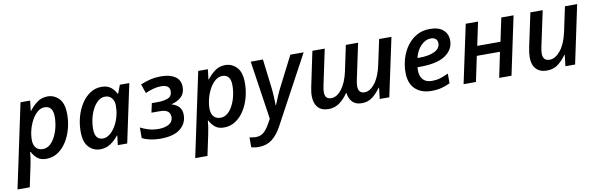

<svg xmlns="http://www.w3.org/2000/svg" viewBox="-78 -1033 5458 1755"><g transform="rotate(-10 2651.0 -155.5)"><path d="M-27.3 239.7 138.2 -540.5H227.5L216.8 -447.3H220.7Q250.5 -487.3 292 -518.8Q333.5 -550.3 389.6 -550.3Q451.7 -550.3 495.6 -504.4Q539.6 -458.5 539.6 -358.9Q539.6 -289.6 521.7 -223.9Q503.9 -158.2 470.2 -105.5Q436.5 -52.7 388.9 -21.5Q341.3 9.8 281.7 9.8Q228.5 9.8 198.2 -16.4Q168 -42.5 150.4 -78.1H146Q143.6 -49.3 139.2 -18.1Q134.8 13.2 128.4 41.5L86.4 239.7ZM266.6 -83.5Q301.3 -83.5 330.1 -106.9Q358.9 -130.4 379.6 -169.9Q400.4 -209.5 411.9 -258.1Q423.3 -306.6 423.3 -356.9Q423.3 -457 346.2 -457Q310.5 -457 280.3 -431.6Q250 -406.2 227.3 -365Q204.6 -323.7 192.1 -275.9Q179.7 -228 179.7 -183.1Q179.7 -137.7 201.7 -110.6Q223.6 -83.5 266.6 -83.5Z M782.2 9.8Q720.2 9.8 676.5 -36.1Q632.8 -82 632.8 -180.7Q632.8 -251 651.1 -317.1Q669.4 -383.3 703.6 -436Q737.8 -488.8 785.2 -519.8Q832.5 -550.8 891.1 -550.8Q943.8 -550.8 976.6 -524.9Q1009.3 -499 1026.4 -462.4H1030.8L1060.1 -540.5H1147.9L1033.2 0H945.8L956.5 -87.4H952.6Q920.9 -46.9 878.9 -18.6Q836.9 9.8 782.2 9.8ZM824.2 -83.5Q857.9 -83.5 889.4 -109.1Q920.9 -134.8 945.1 -177.2Q969.2 -219.7 981 -270.5Q986.8 -294.4 989 -316.7Q991.2 -338.9 991.2 -360.8Q991.2 -402.8 968.5 -429.9Q945.8 -457 907.2 -457Q873 -457 844.2 -433.8Q815.4 -410.6 793.9 -371.3Q772.5 -332 760.7 -283.4Q749 -234.9 749 -183.6Q749 -83.5 824.2 -83.5Z M1339.4 9.8Q1289.6 9.8 1245.1 -0.2Q1200.7 -10.3 1172.4 -25.4V-124Q1201.7 -107.9 1244.6 -94.5Q1287.6 -81.1 1340.3 -81.1Q1397.9 -81.1 1436 -102.8Q1474.1 -124.5 1474.1 -169.4Q1474.1 -201.7 1452.1 -220.2Q1430.2 -238.8 1378.9 -238.8H1300.3L1318.8 -324.2H1374Q1430.7 -324.2 1469.2 -339.8Q1507.8 -355.5 1507.8 -403.3Q1507.8 -430.2 1488.8 -445.8Q1469.7 -461.4 1427.7 -461.4Q1393.1 -461.4 1356.7 -451.7Q1320.3 -441.9 1281.2 -424.8L1252 -509.8Q1295.9 -528.3 1342.8 -539.6Q1389.6 -550.8 1445.8 -550.8Q1524.4 -550.8 1573.2 -518.6Q1622.1 -486.3 1622.1 -420.4Q1622.1 -363.3 1587.4 -330.3Q1552.7 -297.4 1496.1 -283.7V-280.8Q1537.6 -269.5 1562.5 -242.2Q1587.4 -214.8 1587.4 -168.5Q1587.4 -89.4 1526.1 -39.8Q1464.8 9.8 1339.4 9.8Z M1622.1 239.7 1787.6 -540.5H1877L1866.2 -447.3H1870.1Q1899.9 -487.3 1941.4 -518.8Q1982.9 -550.3 2039.1 -550.3Q2101.1 -550.3 2145 -504.4Q2189 -458.5 2189 -358.9Q2189 -289.6 2171.1 -223.9Q2153.3 -158.2 2119.6 -105.5Q2085.9 -52.7 2038.3 -21.5Q1990.7 9.8 1931.2 9.8Q1877.9 9.8 1847.7 -16.4Q1817.4 -42.5 1799.8 -78.1H1795.4Q1793 -49.3 1788.6 -18.1Q1784.2 13.2 1777.8 41.5L1735.8 239.7ZM1916 -83.5Q1950.7 -83.5 1979.5 -106.9Q2008.3 -130.4 2029.1 -169.9Q2049.8 -209.5 2061.3 -258.1Q2072.8 -306.6 2072.8 -356.9Q2072.8 -457 1995.6 -457Q1960 -457 1929.7 -431.6Q1899.4 -406.2 1876.7 -365Q1854 -323.7 1841.6 -275.9Q1829.1 -228 1829.1 -183.1Q1829.1 -137.7 1851.1 -110.6Q1873 -83.5 1916 -83.5Z M2213.4 240.2Q2188.5 240.2 2172.4 237.5Q2156.2 234.9 2143.6 230.5V139.2Q2156.7 142.1 2171.4 144.3Q2186 146.5 2203.6 146.5Q2247.1 146.5 2276.4 120.4Q2305.7 94.2 2331.1 48.3L2356 2.9L2274.9 -540.5H2388.2L2420.4 -276.9Q2425.3 -235.4 2427.7 -187.3Q2430.2 -139.2 2430.2 -108.9H2433.6Q2443.4 -133.3 2461.4 -177Q2479.5 -220.7 2499 -258.8L2642.6 -540.5H2766.1L2428.7 85.4Q2386.7 163.6 2335.2 201.9Q2283.7 240.2 2213.4 240.2Z M2902.3 9.8Q2836.9 9.8 2803.2 -28.3Q2769.5 -66.4 2769.5 -134.8Q2769.5 -154.8 2772.5 -176.3Q2775.4 -197.8 2780.3 -221.2L2847.2 -540.5H2961.9L2892.6 -212.9Q2888.7 -193.4 2886.5 -178Q2884.3 -162.6 2884.3 -149.4Q2884.3 -84 2943.8 -84Q2995.1 -84 3040.5 -142.8Q3085.9 -201.7 3107.9 -304.2L3157.7 -540.5H3271.5L3202.1 -212.9Q3193.8 -174.8 3193.8 -150.9Q3193.8 -84 3252.4 -84Q3303.2 -84 3349.1 -143.3Q3395 -202.6 3417.5 -310.1L3466.8 -540.5H3581.1L3465.8 0H3377L3388.7 -102.5H3384.3Q3355 -59.1 3312.7 -24.7Q3270.5 9.8 3210.4 9.8Q3153.3 9.8 3123.5 -22Q3093.8 -53.7 3086.4 -106.4H3082.5Q3052.2 -59.6 3007.1 -24.9Q2961.9 9.8 2902.3 9.8Z M3855.5 9.8Q3762.2 9.8 3706.5 -43.2Q3650.9 -96.2 3650.9 -196.8Q3650.9 -263.2 3669.9 -326.4Q3689 -389.6 3725.8 -440.2Q3762.7 -490.7 3815.9 -520.8Q3869.1 -550.8 3937.5 -550.8Q4020 -550.8 4062 -513.2Q4104 -475.6 4104 -414.6Q4104 -330.6 4026.9 -278.1Q3949.7 -225.6 3789.6 -225.6H3767.6Q3766.1 -211.9 3766.1 -195.8Q3766.1 -141.6 3794.2 -110.6Q3822.3 -79.6 3877 -79.6Q3917.5 -79.6 3952.4 -89.8Q3987.3 -100.1 4030.3 -120.6V-30.3Q3990.7 -11.2 3950.2 -0.7Q3909.7 9.8 3855.5 9.8ZM3781.7 -308.6H3798.3Q3887.7 -308.6 3940.7 -334.5Q3993.7 -360.4 3993.7 -409.7Q3993.7 -434.6 3977.5 -449.2Q3961.4 -463.9 3930.7 -463.9Q3884.8 -463.9 3841.8 -422.1Q3798.8 -380.4 3781.7 -308.6Z M4155.3 0 4270.5 -540.5H4384.8L4338.9 -323.2H4554.7L4600.6 -540.5H4714.4L4600.1 0H4485.8L4534.2 -233.9H4319.3L4270 0Z M4929.2 9.8Q4863.3 9.8 4828.1 -28.3Q4793 -66.4 4793 -134.8Q4793 -154.8 4795.9 -179Q4798.8 -203.1 4804.2 -229L4870.6 -540.5H4984.9L4915 -212.4Q4907.2 -172.9 4907.2 -149.9Q4907.2 -83.5 4970.7 -83.5Q5022.9 -83.5 5071 -142.8Q5119.1 -202.1 5142.6 -310.1L5191.4 -540.5H5304.7L5190.4 0H5100.6L5112.3 -102.5H5107.4Q5077.6 -59.1 5034.4 -24.7Q4991.2 9.8 4929.2 9.8Z"/></g></svg>

Font: Open Sans SemiBold
Style: Italic
Weight: 600
Italic angle: -12°
Designer: Monotype Design Team
Foundry: Monotype Imaging Inc.
Version: Version 3.003; ttfautohint (v1.8.4)